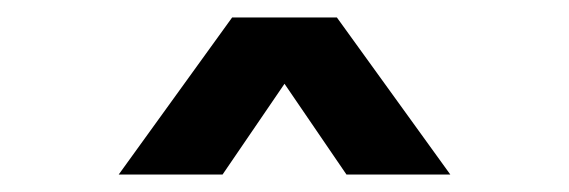

<svg xmlns="http://www.w3.org/2000/svg" viewBox="-20 -760 652 220"><path d="M116 -560 246 -740H366L496 -560H377L306 -664L235 -560Z"/></svg>

Font: Be Vietnam Pro
Style: Bold
Weight: 700
Designer: Lam Bao, Tony Le, Vietanh Nguyen
Foundry: Yellow Type Foundry
Version: Version 1.002; ttfautohint (v1.8.3)